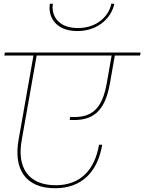

<svg xmlns="http://www.w3.org/2000/svg" viewBox="-20 -1019 767 1020"><path d="M391 -854C510 -854 576 -935 587 -999H571C561 -941 502 -870 394 -870C285 -870 251 -941 261 -999H245C234 -935 271 -854 391 -854ZM273 -19C414 -19 499 -106 523 -250H506C483 -114 405 -35 276 -35C129 -35 68 -131 96 -278L176 -731H159L79 -278C51 -123 113 -19 273 -19ZM350 -382C477 -374 538 -430 564 -576L591 -730H574L547 -576C523 -442 469 -390 353 -398ZM724 -724 727 -740H6L3 -724Z"/></svg>

Font: Poppins Devanagari Thin
Style: Italic
Weight: 100
Italic angle: -10°
Designer: Ninad Kale (Devanagari), Jonny Pinhorn (Latin)
Foundry: Indian Type Foundry
Version: 4.005